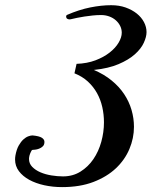

<svg xmlns="http://www.w3.org/2000/svg" viewBox="-20 -662 635 753"><path d="M107.4 -130.9Q133.8 -128.4 144 -121.8Q154.3 -115.2 154.3 -105.5Q154.3 -94.2 147.9 -88.1Q141.6 -82 133.3 -78.9Q125 -75.7 117.4 -75Q109.9 -74.2 107.4 -74.2Q105.5 -74.2 103.3 -70.6Q101.1 -66.9 99.1 -62Q97.2 -57.1 95.9 -53Q94.7 -48.8 94.7 -47.4Q94.2 -44.9 94 -42.7Q93.8 -40.5 93.8 -38.6Q93.8 -20.5 106.4 -7.6Q119.1 5.4 138.4 13.7Q157.7 22 181.4 25.9Q205.1 29.8 227.1 29.8Q265.6 29.8 295.7 11Q325.7 -7.8 346.2 -37.8Q366.7 -67.9 377.2 -105.7Q387.7 -143.6 387.7 -182.1Q387.7 -212.9 381.1 -242.2Q374.5 -271.5 360.4 -296.9Q346.2 -322.3 324.5 -342.3Q302.7 -362.3 272 -374.5L280.3 -411.6Q321.8 -413.1 354.5 -425.5Q387.2 -438 410.2 -456.1Q433.1 -474.1 445.3 -494.9Q457.5 -515.6 457.5 -533.7Q457.5 -547.9 451.2 -560.5Q444.8 -573.2 433.8 -582.8Q422.9 -592.3 408 -597.7Q393.1 -603 376.5 -603Q360.4 -603 343.8 -601.3Q327.1 -599.6 311.5 -597.2Q295.9 -594.7 282.2 -592Q268.6 -589.4 259.3 -586.9Q256.3 -585.9 253.9 -585.9Q239.3 -585.9 239.3 -597.7Q239.3 -601.6 242.7 -603.5Q290 -624 333.7 -632.8Q377.4 -641.6 416 -641.6Q447.3 -641.6 472.7 -632.6Q498 -623.5 516.4 -608.9Q534.7 -594.2 544.7 -575.2Q554.7 -556.2 554.7 -536.1Q554.7 -517.6 543.9 -494.1Q533.2 -470.7 508.8 -449Q484.4 -427.2 444.8 -410.4Q405.3 -393.6 348.1 -387.7Q388.2 -370.6 417.7 -346.4Q447.3 -322.3 466.8 -293Q486.3 -263.7 495.8 -231Q505.4 -198.2 505.4 -164.6Q505.4 -120.1 487.5 -77.6Q469.7 -35.2 434.6 -2Q399.4 31.2 346.7 51.5Q293.9 71.8 223.6 71.8Q187 71.8 153.6 64.5Q120.1 57.1 94.7 43.2Q69.3 29.3 54.2 9.3Q39.1 -10.7 39.1 -36.6Q39.1 -43.9 40.5 -52.2Q44.9 -76.2 53.5 -91.3Q62 -106.4 71.8 -115.2Q81.5 -124 91.1 -127.4Q100.6 -130.9 107.4 -130.9Z"/></svg>

Font: Meddon
Style: Regular
Weight: 400
Designer: Vernon Adams
Foundry: Vernon Adams
Version: Version 1.000